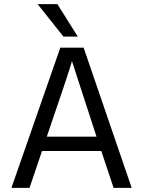

<svg xmlns="http://www.w3.org/2000/svg" viewBox="-20 -903 688 923"><path d="M354 -727H285L161 -883H256ZM122 0H35L270 -674H382L613 0H526L467 -177H182ZM326 -609Q312 -558 205 -246H444Z"/></svg>

Font: Hind Jalandhar
Style: Regular
Weight: 400
Designer: Namrata Goyal
Foundry: Indian Type Foundry
Version: Version 0.702;PS 1.0;hotconv 1.0.81;makeotf.lib2.5.63406